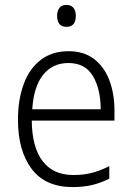

<svg xmlns="http://www.w3.org/2000/svg" viewBox="-20 -750 536 780"><path d="M259 -542Q321 -542 362.5 -510Q404 -478 424.5 -423.5Q445 -369 445 -300V-260H109Q110 -152 153 -95.5Q196 -39 278 -39Q319 -39 352.5 -47.5Q386 -56 424 -75V-24Q390 -7 354.5 1.5Q319 10 275 10Q164 10 108.5 -64Q53 -138 53 -263Q53 -346 76.5 -409Q100 -472 146 -507Q192 -542 259 -542ZM258 -494Q194 -494 155.5 -446.5Q117 -399 111 -306H389Q389 -388 357.5 -441Q326 -494 258 -494ZM250 -730Q269 -730 278.5 -718Q288 -706 288 -686Q288 -641 250 -641Q212 -641 212 -686Q212 -706 221.5 -718Q231 -730 250 -730Z"/></svg>

Font: Noto Sans Khmer UI SemiCondensed Light
Style: Regular
Weight: 300
Width: 4
Designer: Danh Hong and the Monotype Design Team
Foundry: Monotype Imaging Inc.
Version: Version 2.002; ttfautohint (v1.8.4.7-5d5b)